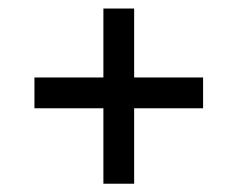

<svg xmlns="http://www.w3.org/2000/svg" viewBox="-20 -514 565 457"><path d="M463.4 -329.6V-256.3H299.3V-76.7H226.1V-256.3H62V-329.6H226.1V-493.7H299.3V-329.6Z"/></svg>

Font: Anka/Coder Condensed
Style: Regular
Weight: 400
Width: 4
Monospace: yes
Version: Version 1.100